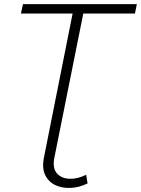

<svg xmlns="http://www.w3.org/2000/svg" viewBox="-20 -720 687 936"><path d="M407 174Q367 194 325 196Q283 198 250 182.5Q217 167 200.5 133.5Q184 100 194 49L334 -654H82L92 -700H647L638 -654H386L245 49Q235 99 257 124.5Q279 150 318.5 151.5Q358 153 400 132Z"/></svg>

Font: Montserrat Light
Style: Italic
Weight: 300
Italic angle: -11.3°
Designer: Julieta Ulanovsky
Foundry: Julieta Ulanovsky
Version: Version 9.000; ttfautohint (v1.8.4.7-5d5b)